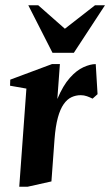

<svg xmlns="http://www.w3.org/2000/svg" viewBox="-20 -708 418 728"><path d="M53 0 80.1 -372.1 18.1 -383 18.9 -406 177 -465H207.1L197.4 -332.6Q219.1 -384.1 244.7 -412.7Q270.2 -441.4 296.4 -453.2Q322.5 -465 343 -465L349.9 -350.9L331.1 -334Q320.9 -339 309.7 -343.1Q298.5 -347.1 286 -347.1Q267.7 -347.1 251.2 -339.5Q234.7 -331.9 221.5 -313.1Q208.2 -294.4 199.4 -262Q190.5 -229.6 186.7 -179.5L175 -20.1L84.9 0ZM179 -507.9 87.3 -688H125L226 -599L340.2 -688H378L260.1 -507.9Z"/></svg>

Font: Ancizar Serif Light
Style: Italic
Weight: 300
Italic angle: -4°
Designer: Cesar Puertas, Viviana Monsalve, Julian Moncada, Julian Prieto, Jose Castro, Felipe Aragon, Mariel Hernandez, Sara Alarc
Version: Version 8.100